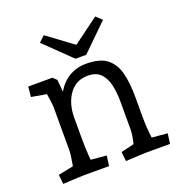

<svg xmlns="http://www.w3.org/2000/svg" viewBox="-128 -811 874 926"><g transform="rotate(-20 309.5 -348.0)"><path d="M40 5 35 -43 147 -66 107 -29Q109 -37 112.5 -57Q116 -77 119.5 -99.5Q123 -122 123 -134V-356Q123 -369 120 -391.5Q117 -414 113 -436.5Q109 -459 107 -469L147 -423L37 -442L42 -494H166L185 -476L199 -326L177 -384Q192 -422 215.5 -448Q239 -474 271 -488Q303 -502 341 -502Q412 -502 448 -473.5Q484 -445 497 -393Q510 -341 510 -271V-164Q510 -127 513.5 -91Q517 -55 520 -35L484 -62L597 -52L590 0H462Q458 0 440 1Q422 2 400.5 3Q379 4 362 5L357 -43L457 -67L420 -44Q423 -54 426.5 -68.5Q430 -83 432.5 -100Q435 -117 435 -134V-272Q435 -316 427 -355.5Q419 -395 396 -420Q373 -445 329 -445Q268 -445 233.5 -397Q199 -349 199 -275V-164Q199 -125 202 -84Q205 -43 208 -25L171 -62L284 -52L277 0H150Q140 0 121 1Q102 2 80.5 3Q59 4 40 5ZM197 -701 373 -571 336 -542H302L167 -673ZM461 -701 491 -673 357 -542H322L285 -571Z"/></g></svg>

Font: Andada Pro
Style: Regular
Weight: 400
Designer: Carolina Giovagnoli
Foundry: Huerta Tipografica
Version: Version 3.003